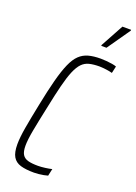

<svg xmlns="http://www.w3.org/2000/svg" viewBox="-169 -965 735 1040"><g transform="rotate(20 199.0 -445.5)"><path d="M168 8Q120 8 90 -1Q60 -10 45.5 -34.5Q31 -59 31 -106Q31 -145 41 -203Q51 -261 68 -344Q86 -434 102.5 -496.5Q119 -559 136.5 -598.5Q154 -638 176 -659Q198 -680 227.5 -688Q257 -696 297 -696Q313 -696 330.5 -694.5Q348 -693 363.5 -690.5Q379 -688 389 -684L380 -644Q370 -647 357 -649Q344 -651 331 -652.5Q318 -654 306 -654Q272 -654 247.5 -648Q223 -642 205.5 -624Q188 -606 173.5 -572Q159 -538 145 -482.5Q131 -427 114 -344Q96 -260 85.5 -204Q75 -148 75 -114Q75 -80 85.5 -63Q96 -46 118 -40Q140 -34 175 -34Q193 -34 216 -37Q239 -40 255 -44L246 -3Q236 0 222.5 2.5Q209 5 194.5 6.5Q180 8 168 8ZM276 -762V-767L348 -899H398V-894L306 -762Z"/></g></svg>

Font: Saira Condensed ExtraLight
Style: Italic
Weight: 250
Width: 3
Italic angle: -12°
Designer: Hector Gatti with collaboration of the Omnibus-Type team
Foundry: Omnibus-Type
Version: Version 1.101